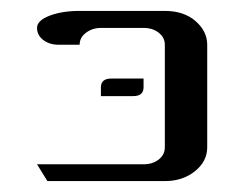

<svg xmlns="http://www.w3.org/2000/svg" viewBox="-20 -332 448 352"><path d="M165 -155.8V-171.9Q165 -188 184.1 -188H243.2V-171.9Q243.2 -155.8 224.1 -155.8ZM47.9 -30.8H243.2Q259.8 -30.8 271 -39.6Q282.2 -48.3 282.2 -62V-250Q282.2 -263.2 271 -272Q259.8 -280.8 243.2 -280.8H165Q149.4 -280.8 137.7 -272Q126 -263.2 126 -250H86.9Q70.8 -250 59.1 -258.8Q47.9 -267.6 47.9 -280.8Q47.9 -294.4 70.8 -303.2Q93.8 -312 126 -312H282.2Q316.4 -312 337.9 -293.9Q359.9 -274.9 359.9 -250V-62Q359.9 -36.1 337.4 -18.1Q314.9 0 282.2 0H66.9Z"/></svg>

Font: Hhenum
Style: Regular
Weight: 400
Designer: T. Christopher White
Version: Version 1.0